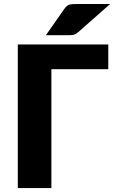

<svg xmlns="http://www.w3.org/2000/svg" viewBox="-20 -954 584 974"><path d="M529.3 -728.5V-603H240.7V0H70.3V-728.5ZM367.7 -933.6H538.6L377 -791Q370.6 -785.6 365.7 -782.7Q359.9 -779.3 354 -777.8Q350.1 -776.9 341.3 -775.9Q336.9 -775.4 326.2 -775.4H212.9L307.6 -910.6Q312.5 -917.5 319.3 -923.3Q325.2 -928.2 332 -930.7Q336.4 -932.1 347.7 -933.1Q353 -933.6 367.7 -933.6Z"/></svg>

Font: Lato-ExtraBold
Style: Regular
Weight: 500
Designer: Lukasz Dziedzic with Adam Twardoch and Botio Nikoltchev
Foundry: tyPoland Lukasz Dziedzic
Version: ""